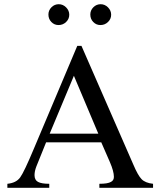

<svg xmlns="http://www.w3.org/2000/svg" viewBox="-20 -892 762 912"><path d="M457 -773Q437 -773 423 -787.5Q409 -802 409 -823Q409 -843 423.5 -857.5Q438 -872 458 -872Q478 -872 493 -857Q508 -842 508 -822Q508 -802 493 -787.5Q478 -773 457 -773ZM258 -773Q238 -773 224 -787.5Q210 -802 210 -823Q210 -843 224.5 -857.5Q239 -872 259 -872Q279 -872 294 -857Q309 -842 309 -822Q309 -802 294 -787.5Q279 -773 258 -773ZM707 0H452V-19Q492 -19 507 -28Q521 -35 521 -52Q521 -78 502 -122L461 -216H199L153 -102Q144 -79 144 -60Q144 -37 160.5 -28Q177 -19 214 -19V0H15V-19Q57 -23 76 -49.5Q95 -76 141 -186L347 -674H367L613 -111Q635 -59 652.5 -41Q670 -23 707 -19ZM447 -257 331 -532 216 -257Z"/></svg>

Font: STIX Math
Style: Regular
Weight: 400
Designer: MicroPress Inc., with final additions and corrections provided by Coen Hoffman, Elsevier (retired)
Version: Version 1.1.1